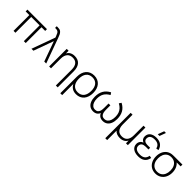

<svg xmlns="http://www.w3.org/2000/svg" viewBox="318 -2351 4171 4171"><g transform="rotate(45 2403.0 -266.0)"><path d="M136.5 0V-485H23.5V-540H623.5V-485H510.5V0H452.5V-485H194.5V0Z M883 -540Q880 -549 876.8 -557Q873.5 -565 871 -573Q854 -617 841.8 -638.5Q829.5 -660 809.2 -671.8Q789 -683.5 754.5 -683.5H729V-735H760.5Q792.5 -735 813 -730.5Q844.5 -723.5 866.5 -700.5Q888.5 -677.5 902.8 -646.8Q917 -616 935.5 -564.5Q937.5 -558.5 939.5 -552.2Q941.5 -546 944 -540L1140 0H1080L913.5 -461.5L746.5 0H687Z M1625.5 -296.5Q1625.5 -352 1613 -390.5Q1600.5 -429 1578.5 -453.2Q1556.5 -477.5 1525.8 -488.2Q1495 -499 1458.5 -499Q1422.5 -499 1391.2 -488.2Q1360 -477.5 1337 -453.2Q1314 -429 1300.8 -390.5Q1287.5 -352 1287.5 -296.5V0H1230V-540H1287.5V-458Q1296.5 -475 1310.8 -492.2Q1325 -509.5 1346.2 -523.5Q1367.5 -537.5 1396.8 -546.2Q1426 -555 1465 -555Q1514 -555 1554.2 -540Q1594.5 -525 1623 -493.8Q1651.5 -462.5 1667.2 -414.8Q1683 -367 1683 -301.5V189.5H1625.5Z M1813 240V-271Q1813 -334.5 1830 -386.8Q1847 -439 1879.2 -476.5Q1911.5 -514 1958.2 -534.5Q2005 -555 2064 -555Q2124.5 -555 2171.5 -534Q2218.5 -513 2250.5 -475.5Q2282.5 -438 2299 -385.8Q2315.5 -333.5 2315.5 -271Q2315.5 -207 2298.8 -154.2Q2282 -101.5 2250.5 -64Q2219 -26.5 2173.2 -5.8Q2127.5 15 2069 15Q1995.5 15 1946.2 -16.8Q1897 -48.5 1870.5 -104V240ZM2064 -41Q2112 -41 2147.8 -57.8Q2183.5 -74.5 2207 -104.8Q2230.5 -135 2242.2 -177.5Q2254 -220 2254 -271Q2254 -323 2242.2 -365Q2230.5 -407 2206.8 -436.8Q2183 -466.5 2147.2 -482.8Q2111.5 -499 2064 -499Q2015.5 -499 1980 -482.2Q1944.5 -465.5 1921 -435.2Q1897.5 -405 1886 -363.2Q1874.5 -321.5 1874.5 -271Q1874.5 -219 1886.5 -176.5Q1898.5 -134 1922.2 -104Q1946 -74 1981.5 -57.5Q2017 -41 2064 -41Z M2594 16Q2528.5 16 2484.2 -16.2Q2440 -48.5 2417.8 -105.8Q2395.5 -163 2395.5 -239Q2395.5 -348.5 2440.2 -426.8Q2485 -505 2579.5 -555L2613.5 -504.5Q2530.5 -459 2493.8 -396.5Q2457 -334 2457 -243Q2457 -184.5 2472.8 -138.8Q2488.5 -93 2520 -66.8Q2551.5 -40.5 2598 -40.5Q2643.5 -40.5 2668.5 -63.2Q2693.5 -86 2702.8 -123Q2712 -160 2712 -214V-343.5H2768V-218Q2768 -164 2776.8 -126Q2785.5 -88 2810.8 -64.2Q2836 -40.5 2882 -40.5Q2929 -40.5 2960.8 -67.2Q2992.5 -94 3007.8 -139.8Q3023 -185.5 3023 -243Q3023 -304.5 3006.8 -352.2Q2990.5 -400 2956.2 -437.2Q2922 -474.5 2867 -504.5L2901 -555Q2996.5 -504.5 3040.5 -426.2Q3084.5 -348 3084.5 -239Q3084.5 -162.5 3062.2 -105.2Q3040 -48 2995.5 -16Q2951 16 2887 16Q2826.5 16 2784.5 -16Q2754 -39 2740 -79Q2726 -39 2695.5 -16Q2654 16 2594 16Z M3648 -540V0H3590V-82Q3581 -65 3566.8 -47.8Q3552.5 -30.5 3531.2 -16.5Q3510 -2.5 3480.8 6.2Q3451.5 15 3412.5 15Q3362.5 15 3321.8 -0.5Q3281 -16 3252 -49L3252.5 240H3194.5V-540H3252.5V-234.5Q3253.5 -181.5 3266.2 -144.8Q3279 -108 3301 -85Q3323 -62 3353 -51.5Q3383 -41 3419 -41Q3455 -41 3486.2 -51.8Q3517.5 -62.5 3540.5 -86.8Q3563.5 -111 3576.8 -149.8Q3590 -188.5 3590 -244V-540Z M3993 -627.5H3939.5L3993 -772.5H4046.5ZM3975.5 15Q3923.5 15 3883 3Q3842.5 -9 3814.8 -30.8Q3787 -52.5 3772.5 -83Q3758 -113.5 3758 -150.5Q3758 -175.5 3765.2 -196.5Q3772.5 -217.5 3785 -234.2Q3797.5 -251 3814 -262.5Q3830.5 -274 3849 -279.5Q3814.5 -292.5 3793.2 -321Q3772 -349.5 3772 -393.5Q3772 -430.5 3785.5 -460.5Q3799 -490.5 3824.8 -511.5Q3850.5 -532.5 3888.2 -543.8Q3926 -555 3974 -555Q4011.5 -555 4046.5 -547.2Q4081.5 -539.5 4110.5 -520.8Q4139.5 -502 4161.2 -471.5Q4183 -441 4195 -395L4138 -384.5Q4131 -410.5 4119 -431.8Q4107 -453 4088 -468.2Q4069 -483.5 4041.5 -492Q4014 -500.5 3976 -500.5Q3938 -500.5 3910.5 -492.8Q3883 -485 3865.5 -470.8Q3848 -456.5 3839.8 -436Q3831.5 -415.5 3831.5 -390Q3831.5 -346.5 3862.2 -324.5Q3893 -302.5 3944.5 -302.5H4031V-250.5H3944.5Q3918 -250.5 3894.8 -245.2Q3871.5 -240 3854.2 -228Q3837 -216 3827.2 -196.8Q3817.5 -177.5 3817.5 -149.5Q3817.5 -98 3858 -68.8Q3898.5 -39.5 3977.5 -39.5Q4054 -39.5 4095.5 -74Q4137 -108.5 4147 -172.5L4204 -162Q4195 -114 4175 -80.5Q4155 -47 4125.2 -25.8Q4095.5 -4.5 4057.8 5.2Q4020 15 3975.5 15Z M4503.5 15Q4428 15 4371 -20.5Q4314 -56 4283 -119.2Q4252 -182.5 4252 -263Q4252 -336 4277 -394.2Q4302 -452.5 4348.2 -489.2Q4394.5 -526 4457.5 -536Q4475 -538.5 4499 -539.2Q4523 -540 4550 -540H4785V-485H4663.5Q4700 -455.5 4723.5 -408Q4755 -344.5 4755 -263Q4755 -182 4724 -119Q4693 -56 4635.8 -20.5Q4578.5 15 4503.5 15ZM4503.5 -41Q4564 -41 4606.8 -68.8Q4649.5 -96.5 4671.5 -146.5Q4693.5 -196.5 4693.5 -263Q4693.5 -328.5 4671.5 -378.2Q4649.5 -428 4606.8 -455.8Q4564 -483.5 4503.5 -484Q4502.5 -484 4501.5 -484Q4441.5 -484 4399 -455.8Q4356.5 -427.5 4335 -377.2Q4313.5 -327 4313.5 -263Q4313.5 -196 4336 -146Q4358.5 -96 4401.2 -68.5Q4444 -41 4503.5 -41Z"/></g></svg>

Font: Vela Sans Light
Style: Regular
Weight: 300
Designer: Principal design: Mikhail Sharanda - project Manrope.
Design modification: Ravid Balaliev
Foundry: Mikhail Sharanda
Version: Version 1.001